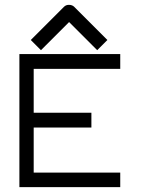

<svg xmlns="http://www.w3.org/2000/svg" viewBox="-20 -821 580 792"><path d="M60 -598H476V-537H119V-356H357V-295H119V-109H476V-49H60ZM128 -635 107 -656 244 -793Q252 -801 264 -801Q278 -801 286 -793L423 -656L402 -635L381 -614L265 -730L149 -614Z"/></svg>

Font: 3270 Nerd Font
Style: Regular
Weight: 400
Monospace: yes
Version: Version 3.0.1;Nerd Fonts 3.3.0